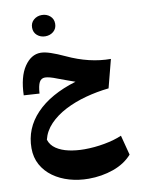

<svg xmlns="http://www.w3.org/2000/svg" viewBox="-119 -886 969 1324"><g transform="rotate(-10 365.5 -224.0)"><path d="M50.3 -284.2Q54.2 -413.1 101.3 -483.2Q148.4 -553.2 215.3 -553.2Q243.7 -553.2 285.2 -539.3Q326.7 -525.4 381.3 -500Q536.6 -427.2 686 -427.2L634.8 -230Q551.8 -221.2 472.2 -199.7Q392.6 -178.2 325.9 -143.6Q259.3 -108.9 214.1 -61.8Q168.9 -14.6 154.3 44.9Q166.5 84 202.6 108.4Q238.8 132.8 290 143.8Q341.3 154.8 398.4 154.8Q468.8 154.8 539.6 141.8Q610.4 128.9 662.1 106.4L698.2 245.1Q647.9 302.2 566.2 331.1Q484.4 359.9 392.6 359.9Q322.3 359.9 258.5 341.6Q194.8 323.2 145.5 287.8Q96.2 252.4 67.9 201.2Q39.6 149.9 39.6 84.5Q39.6 -53.7 137.5 -156.5Q235.4 -259.3 418 -314.5Q390.6 -324.2 359.6 -335.4Q328.6 -346.7 299.8 -357.4Q243.7 -379.9 215.3 -379.9Q188.5 -379.9 175.8 -355.5Q163.1 -331.1 159.7 -277.3ZM188 -733.4Q188 -767.1 211.7 -787.6Q235.4 -808.1 268.6 -808.1Q302.2 -808.1 325.9 -787.6Q349.6 -767.1 349.6 -733.4Q349.6 -699.7 325.9 -679.4Q302.2 -659.2 268.6 -659.2Q235.4 -659.2 211.7 -679.4Q188 -699.7 188 -733.4Z"/></g></svg>

Font: Pinar DS4 ExtraBold
Style: Regular
Weight: 800
Designer: Amin Abedi
Version: Version 3.000